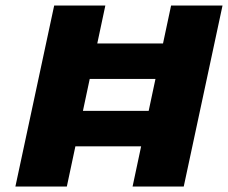

<svg xmlns="http://www.w3.org/2000/svg" viewBox="-20 -678 829 698"><path d="M462 0 602 -658H789L648 0ZM36 0 177 -658H363L223 0ZM133 -146 161 -275H633L605 -146ZM186 -391 213 -520H685L658 -391Z"/></svg>

Font: Ysabeau Black
Style: Italic
Weight: 900
Italic angle: -12°
Version: Version 2.000;gftools[0.9.27.dev2+g8671c4b]